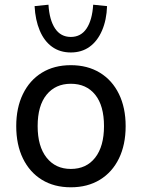

<svg xmlns="http://www.w3.org/2000/svg" viewBox="-20 -787 602 816"><path d="M281 9Q210 9 158 -23Q106 -55 77.5 -113.5Q49 -172 49 -251Q49 -329 77.5 -387.5Q106 -446 158 -478Q210 -510 281 -510Q352 -510 404.5 -478Q457 -446 485.5 -387.5Q514 -329 514 -251Q514 -172 485.5 -113.5Q457 -55 404.5 -23Q352 9 281 9ZM281 -69Q347 -69 384.5 -117Q422 -165 422 -251Q422 -338 384.5 -384.5Q347 -431 281 -431Q216 -431 178 -384.5Q140 -338 140 -251Q140 -165 178 -117Q216 -69 281 -69ZM281 -564Q235 -564 201.5 -588Q168 -612 149 -657Q130 -702 127 -761L186 -767Q190 -702 214 -666Q238 -630 281 -630Q324 -630 348 -666Q372 -702 376 -767L435 -761Q433 -702 413.5 -657Q394 -612 360.5 -588Q327 -564 281 -564Z"/></svg>

Font: Nunitoga
Style: Medium
Weight: 500
Designer: Vernon Adams
Foundry: Vernon Adams
Version: Version 1.0